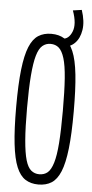

<svg xmlns="http://www.w3.org/2000/svg" viewBox="-58 -870 440 914"><g transform="rotate(5 162.0 -413.0)"><path d="M161 10Q125 10 99 -6.5Q73 -23 56.5 -62.5Q40 -102 32 -172Q24 -242 24 -349Q24 -457 32 -527Q40 -597 56.5 -637Q73 -677 99 -693.5Q125 -710 161 -710Q198 -710 224 -693.5Q250 -677 267 -637Q284 -597 291.5 -527Q299 -457 299 -350Q299 -243 291 -173Q283 -103 266.5 -63Q250 -23 224 -6.5Q198 10 161 10ZM161 -39Q185 -39 201 -52.5Q217 -66 227.5 -100.5Q238 -135 242.5 -195.5Q247 -256 247 -349Q247 -444 242.5 -505Q238 -566 227.5 -600Q217 -634 201 -648Q185 -662 161 -662Q139 -662 122.5 -648Q106 -634 96 -599.5Q86 -565 81 -504Q76 -443 76 -349Q76 -255 81 -194.5Q86 -134 96 -100Q106 -66 122.5 -52.5Q139 -39 161 -39ZM212 -654V-692H216Q245 -692 260.5 -729Q276 -766 253 -830L295 -836Q313 -782 306.5 -741Q300 -700 276.5 -677Q253 -654 218 -654Z"/></g></svg>

Font: Georama Extra Condensed Light
Style: Regular
Weight: 300
Width: 2
Designer: Jean-Baptiste Levee
Foundry: Production Type
Version: Version 1.000